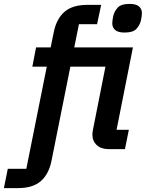

<svg xmlns="http://www.w3.org/2000/svg" viewBox="-103 -765 748 985"><path d="M82 -522H157L173 -601Q187 -669 228 -704.5Q269 -740 345 -740H416L395 -641H302L278 -522H579L495 -99H558L538 0H454Q416 0 393.5 -20.5Q371 -41 371 -75Q371 -85 374 -100L438 -423H258L161 61Q147 129 106 164.5Q65 200 -10 200H-83L-63 101H32L137 -423H63ZM536 -598Q503 -598 488 -611Q473 -624 473 -645Q473 -660 478 -683Q484 -708 501.5 -726.5Q519 -745 562 -745Q595 -745 610 -732Q625 -719 625 -698Q625 -683 620 -660Q614 -635 596.5 -616.5Q579 -598 536 -598Z"/></svg>

Font: IBM Plex Sans SmBld
Style: Italic
Weight: 600
Italic angle: -11°
Designer: Mike Abbink, Paul van der Laan, Pieter van Rosmalen
Foundry: Bold Monday
Version: Version 3.005